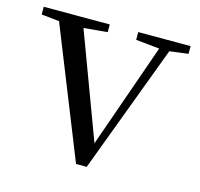

<svg xmlns="http://www.w3.org/2000/svg" viewBox="-90 -529 726 697"><g transform="rotate(15 272.5 -180.5)"><path d="M347.1 -440.7V-411.6L436 -402.6L298 -9.7L151.1 -403.7L240 -411.7V-440.7H-8V-411.7L59 -404.7L252.9 80.3H293L473.9 -402.7L543.9 -411.7V-440.7Z"/></g></svg>

Font: YuFanDanQingSong
Style: Regular
Weight: 100
Foundry: 余繁
Version: Version 1.0